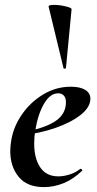

<svg xmlns="http://www.w3.org/2000/svg" viewBox="-20 -754 397 786"><path d="M22 -136Q22 -158 27 -185Q37 -239 71.5 -288Q106 -337 158 -368Q210 -399 270 -399Q308 -399 329 -386Q350 -373 350 -350Q350 -315 310 -283.5Q270 -252 206 -230Q142 -208 73 -201L75 -214Q157 -227 203.5 -256Q250 -285 250 -336Q250 -353 241.5 -362.5Q233 -372 218 -372Q185 -372 160 -329Q135 -286 124 -218Q120 -194 120 -166Q120 -105 145 -68.5Q170 -32 219 -32Q240 -32 264.5 -39.5Q289 -47 309 -63H310Q313 -63 315.5 -60Q318 -57 316 -55Q280 -20 240 -4Q200 12 160 12Q91 12 56.5 -30Q22 -72 22 -136ZM201 -734Q223 -734 248.5 -728Q274 -722 273 -716L250 -476Q250 -474 245.5 -473Q241 -472 240 -475L179 -727Q178 -734 201 -734Z"/></svg>

Font: Cormorant Infant
Style: Bold Italic
Weight: 700
Italic angle: -10°
Designer: Christian Thalmann (Catharsis Fonts)
Foundry: Catharsis Fonts
Version: Version 4.000